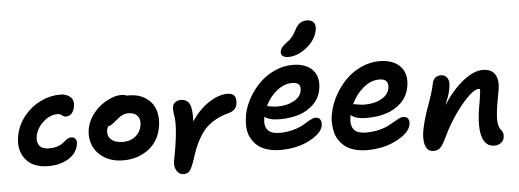

<svg xmlns="http://www.w3.org/2000/svg" viewBox="-58 -1063 3556 1315"><g transform="rotate(-5 1720.5 -405.5)"><path d="M238.8 -53.2Q130.9 -53.2 80.3 -118.4Q29.8 -183.6 49.8 -282.2Q64.5 -354 111.3 -412.1Q158.2 -470.2 223.6 -502.2Q289.1 -534.2 359.9 -534.2Q403.3 -534.2 429.4 -510.3Q455.6 -486.3 446.8 -442.9Q440.9 -412.6 425.3 -396.7Q409.7 -380.9 386.2 -380.9Q373 -380.9 360.4 -391.8Q347.7 -402.8 333 -402.8Q278.3 -402.8 232.4 -361.6Q186.5 -320.3 175.8 -267.1Q167 -224.6 186.5 -199.2Q206.1 -173.8 252 -173.8Q281.7 -173.8 304.7 -180.2Q327.6 -186.5 340.8 -195.8Q354 -205.1 364.5 -214.1Q375 -223.1 385.7 -229.5Q396.5 -235.8 408.2 -235.8Q429.7 -235.8 439.5 -221.9Q449.2 -208 443.8 -180.2Q432.1 -122.1 375.2 -87.6Q318.4 -53.2 238.8 -53.2Z M752.4 -47.9Q677.2 -47.9 622.6 -81.5Q567.9 -115.2 545.7 -169.9Q523.4 -224.6 535.6 -288.1Q544.4 -331.5 571.3 -371.1Q598.1 -410.6 632.6 -437.3Q667 -463.9 704.8 -479.5Q742.7 -495.1 774.4 -495.1Q800.3 -495.1 816.4 -486.8Q817.9 -486.8 821 -487.3Q824.2 -487.8 825.7 -487.8Q897.9 -487.8 945.8 -454.6Q993.7 -421.4 1010.3 -367.4Q1026.9 -313.5 1013.7 -247.1Q994.6 -152.8 922.6 -100.3Q850.6 -47.9 752.4 -47.9ZM660.6 -269Q651.4 -226.1 679 -200Q706.5 -173.8 761.2 -173.8Q810.1 -173.8 844.7 -200Q879.4 -226.1 888.7 -270Q897.9 -313.5 877.7 -339.8Q857.4 -366.2 814.5 -366.2Q790.5 -366.2 772.5 -357.2Q754.4 -348.1 729.5 -327.1Q706.1 -307.1 693.8 -299.1Q681.6 -291 667.5 -288.1Q666 -285.2 660.6 -269Z M1155.3 82Q1125 82 1107.4 52.5Q1089.8 22.9 1098.1 -17.1Q1141.1 -234.9 1126.5 -320.8Q1118.7 -358.4 1123 -384.8Q1126.5 -403.3 1142.3 -414.6Q1158.2 -425.8 1179.2 -425.8Q1221.7 -425.8 1239.3 -391.8Q1256.8 -357.9 1252.4 -272Q1307.6 -353.5 1374.8 -396.7Q1441.9 -439.9 1500.5 -439.9Q1571.3 -439.9 1556.2 -360.8Q1547.9 -319.3 1494.1 -306.2Q1446.8 -293.5 1408.9 -272.5Q1371.1 -251.5 1345.2 -226.6Q1319.3 -201.7 1297.6 -165.8Q1275.9 -129.9 1261.7 -95.5Q1247.6 -61 1232.4 -13.2Q1213.4 43.9 1198.5 63Q1183.6 82 1155.3 82Z M1940.9 -654.8Q1912.1 -654.8 1899.7 -666.7Q1887.2 -678.7 1891.1 -699.2Q1894.5 -714.4 1904.8 -726.3Q1915 -738.3 1936 -753.9Q1961.9 -772.5 1976.3 -790.5Q1990.7 -808.6 2005.9 -838.9Q2022.5 -869.1 2041.5 -881.1Q2060.5 -893.1 2085.9 -893.1Q2119.6 -893.1 2134.3 -873.8Q2148.9 -854.5 2142.1 -820.8Q2128.9 -754.9 2066.7 -704.8Q2004.4 -654.8 1940.9 -654.8ZM1833 -24.9Q1779.3 -24.9 1737.3 -38.3Q1695.3 -51.8 1669.2 -75.9Q1643.1 -100.1 1627.4 -132.8Q1611.8 -165.5 1610.4 -204.3Q1608.9 -243.2 1616.2 -286.1Q1627.9 -344.2 1659.4 -399.9Q1690.9 -455.6 1735.6 -499.8Q1780.3 -543.9 1839.8 -571Q1899.4 -598.1 1961.9 -598.1Q2054.7 -598.1 2100.8 -548.1Q2147 -498 2129.9 -411.1Q2118.2 -352.1 2074.7 -311.3Q2031.2 -270.5 1973.4 -252.7Q1915.5 -234.9 1846.2 -234.9Q1771.5 -234.9 1740.2 -261.2Q1716.3 -142.1 1835 -142.1Q1887.2 -142.1 1931.9 -155Q1976.6 -168 2000.7 -183.1Q2024.9 -198.2 2048.6 -211.2Q2072.3 -224.1 2086.9 -224.1Q2110.8 -224.1 2120.6 -208Q2130.4 -191.9 2126 -165Q2114.7 -112.3 2029.3 -68.6Q1943.8 -24.9 1833 -24.9ZM1949.2 -475.1Q1894.5 -475.1 1844 -434.8Q1793.5 -394.5 1764.2 -332Q1767.1 -332 1791 -327.6Q1814.9 -323.2 1836.9 -323.2Q1901.4 -323.2 1948 -348.6Q1994.6 -374 2002.9 -415Q2015.1 -475.1 1949.2 -475.1Z M2421.9 27.8Q2377 27.8 2339.8 17.8Q2302.7 7.8 2277.1 -10.5Q2251.5 -28.8 2233.2 -54.2Q2214.8 -79.6 2206.8 -110.1Q2198.7 -140.6 2197.3 -175.3Q2195.8 -210 2204.1 -247.1Q2216.3 -308.1 2248.3 -366.2Q2280.3 -424.3 2325.7 -470.2Q2371.1 -516.1 2431.9 -543.9Q2492.7 -571.8 2557.1 -571.8Q2653.3 -571.8 2701.9 -518.8Q2750.5 -465.8 2731.9 -375Q2719.7 -313 2675.3 -270.8Q2630.9 -228.5 2571 -210.2Q2511.2 -191.9 2439 -191.9Q2359.4 -191.9 2329.1 -222.2V-221.2Q2316.4 -158.7 2338.6 -125.7Q2360.8 -92.8 2426.3 -92.8Q2470.2 -92.8 2508.3 -101.3Q2546.4 -109.9 2571.8 -122.3Q2597.2 -134.8 2617.7 -147.2Q2638.2 -159.7 2655.5 -168.2Q2672.9 -176.8 2686 -176.8Q2710.4 -176.8 2720.5 -161.4Q2730.5 -146 2725.1 -119.1Q2713.9 -64.5 2625.5 -18.3Q2537.1 27.8 2421.9 27.8ZM2353 -293.9Q2359.4 -293.9 2384.8 -289.1Q2410.2 -284.2 2433.1 -284.2Q2500.5 -284.2 2547.1 -310.3Q2593.8 -336.4 2603 -379.9Q2615.2 -446.8 2544.9 -446.8Q2488.3 -446.8 2436 -403.3Q2383.8 -359.9 2353 -293.9Z M3292.5 73.2Q3228 73.2 3208 -3.7Q3188 -80.6 3217.3 -232.9Q3229.5 -302.2 3227.5 -321.8Q3226.1 -321.8 3222.9 -322.5Q3219.7 -323.2 3218.3 -323.2Q3177.7 -323.2 3098.1 -226.8Q3018.6 -130.4 2955.6 2.9Q2935.5 43.9 2918.5 58.6Q2901.4 73.2 2875.5 73.2Q2832 73.2 2818.1 27.8Q2804.2 -17.6 2819.3 -86.9Q2833.5 -155.8 2865.5 -242.7Q2897.5 -329.6 2908.7 -384.8Q2913.1 -411.1 2929 -425Q2944.8 -439 2970.7 -439Q2997.6 -439 3012.9 -415.3Q3028.3 -391.6 3019.5 -349.1Q3018.6 -341.8 3016.8 -334Q3015.1 -326.2 3013.7 -320.1Q3012.2 -314 3009.5 -305.4Q3006.8 -296.9 3005.4 -292Q3003.9 -287.1 3000 -277.3Q2996.1 -267.6 2994.6 -263.7Q2993.2 -259.8 2988.5 -248.3Q2983.9 -236.8 2982.4 -232.9Q3051.8 -337.9 3124.3 -394Q3196.8 -450.2 3257.3 -450.2Q3318.8 -450.2 3343 -408.7Q3367.2 -367.2 3352.5 -294.9Q3336.9 -213.9 3330.8 -166.7Q3324.7 -119.6 3327.6 -84.5Q3330.6 -49.3 3345.7 -32.2Q3366.7 -9.8 3360.4 23.9Q3356 45.9 3337.6 59.6Q3319.3 73.2 3292.5 73.2Z"/></g></svg>

Font: Shantell Sans Irregular Bouncy
Style: Italic
Weight: 600
Italic angle: -11.31°
Designer: Stephen Nixon, Anya Danilova, Shantell Martin
Foundry: Arrow Type
Version: Version 1.006;[9816181b4]